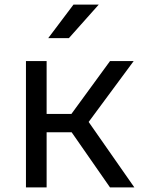

<svg xmlns="http://www.w3.org/2000/svg" viewBox="-20 -816 640 836"><path d="M93 0V-550H183V-320H291L459 -550H562L366 -285L565 0H459L292 -240H183V0ZM280 -650H190L300 -796H410Z"/></svg>

Font: JetBrainsMono NF
Style: Regular
Weight: 400
Monospace: yes
Designer: Philipp Nurullin, Konstantin Bulenkov
Foundry: JetBrains
Version: Version 1.0.2; ttfautohint (v1.8.3)